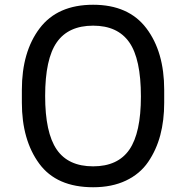

<svg xmlns="http://www.w3.org/2000/svg" viewBox="-20 -770 783 808"><path d="M372 18Q218 18 145 -81.5Q72 -181 72 -338V-392Q72 -552 147 -651Q222 -750 372 -750Q521 -750 596 -651Q671 -552 671 -392V-338Q671 -263 654.5 -201Q638 -139 603.5 -88.5Q569 -38 510 -10Q451 18 372 18ZM372 -70Q476 -70 524.5 -140.5Q573 -211 573 -364Q573 -522 524 -592Q475 -662 372 -662Q268 -662 219 -592Q170 -522 170 -366Q170 -212 218.5 -141Q267 -70 372 -70Z"/></svg>

Font: Sora
Style: Regular
Weight: 400
Designer: Jonathan Barnbrook, Julián Moncada
Foundry: Barnbrook Fonts
Version: Version 2.000